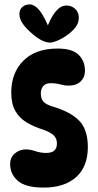

<svg xmlns="http://www.w3.org/2000/svg" viewBox="-20 -846 445 870"><path d="M241 -626Q308 -626 336.5 -597.5Q365 -569 365 -525Q365 -496 345.5 -477Q326 -458 290 -458Q272 -458 253 -463.5Q234 -469 208 -469Q187 -469 176 -456Q165 -443 165 -422Q165 -398 177 -385Q189 -372 222 -362Q300 -339 339 -299Q378 -259 378 -179Q378 -91 325 -43.5Q272 4 178 4Q96 4 61 -26.5Q26 -57 26 -102Q26 -133 47.5 -151Q69 -169 97 -169Q117 -169 140.5 -161Q164 -153 190 -153Q238 -153 238 -196Q238 -216 225.5 -230.5Q213 -245 177 -258Q132 -272 99.5 -292Q67 -312 49 -344Q31 -376 31 -427Q31 -516 86 -571Q141 -626 241 -626ZM207 -653Q187 -653 164.5 -665.5Q142 -678 116 -702Q93 -723 80.5 -742.5Q68 -762 68 -783Q68 -802 81 -814Q94 -826 114 -826Q135 -826 155 -803.5Q175 -781 197 -731Q214 -773 235 -797Q256 -821 281 -821Q304 -821 320.5 -806Q337 -791 337 -765Q337 -744 325 -726.5Q313 -709 291 -692Q268 -674 244 -663.5Q220 -653 207 -653Z"/></svg>

Font: DynaPuff Condensed Medium
Style: Regular
Weight: 500
Width: 3
Designer: Toshi Omagari, Jennifer Daniel
Foundry: Google Fonts
Version: Version 2.000; ttfautohint (v1.8.4.7-5d5b)